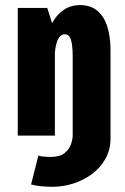

<svg xmlns="http://www.w3.org/2000/svg" viewBox="-20 -531 490 752"><path d="M130.4 78Q136.2 80.9 149.3 82.2Q162.4 83.6 179 83.6Q214.4 83.6 233 68.5Q251.5 53.4 258.1 33.6Q264.7 13.9 264.7 0L412.9 -19.1V10.6Q412.9 55.1 393.2 90.5Q373.5 125.8 340.5 150.4Q307.5 174.9 267.1 187.8Q226.8 200.6 185.4 200.6Q160.4 200.6 139.5 198.2Q118.6 195.9 101.7 191.6ZM49.6 0Q49.6 -109 49.6 -184Q49.6 -259 49.6 -308Q49.6 -357 49.6 -387.2Q49.6 -417.5 49.6 -436Q49.6 -454.5 49.6 -468.8Q49.6 -483 49.6 -500H165L195 -406.3V0ZM264.7 0V-313.3Q264.7 -333.1 262.5 -352.4Q260.2 -371.6 253.8 -384.2Q247.4 -396.7 234.3 -396.7Q222.9 -396.7 215.4 -388.7Q207.8 -380.7 203.4 -368Q198.9 -355.3 196.8 -340.9Q194.6 -326.4 194.4 -314L156.7 -322.6Q156.8 -360.6 166 -394.6Q175.1 -428.6 192.8 -454.9Q210.4 -481.1 235.4 -496.1Q260.5 -511.1 292.7 -511.1Q334.7 -511.1 361.2 -489Q387.6 -466.9 400.2 -427.1Q412.9 -387.4 412.9 -334V0Z"/></svg>

Font: League Mono Thin Condensed
Style: Regular
Weight: 100
Width: 1
Designer: Tyler Finck
Foundry: The League of Moveable Type / Tyler Finck
Version: Version 2.300;RELEASE